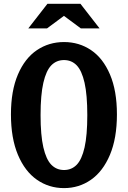

<svg xmlns="http://www.w3.org/2000/svg" viewBox="-20 -959 660 991"><path d="M36.5 -368.5Q36.5 -490.4 72.5 -574.5Q108.6 -658.7 170.6 -700.3Q232.7 -742 310.4 -742Q388.2 -742 450 -700.3Q511.8 -658.7 547.7 -574.5Q583.5 -490.4 583.5 -368.5Q583.5 -245.7 547.5 -160Q511.4 -74.3 449.6 -31.2Q387.8 11.9 310.4 11.9Q232.7 11.9 170.6 -31.2Q108.6 -74.3 72.5 -160Q36.5 -245.7 36.5 -368.5ZM430.6 -364.8Q430.6 -469.2 416.4 -531.9Q402.2 -594.5 375.8 -621.8Q349.3 -649 310.4 -649Q271.5 -649 244.8 -621.8Q218.2 -594.5 203.8 -531.9Q189.4 -469.2 189.4 -364.8Q189.4 -261 203.8 -198.5Q218.2 -136 244.8 -108.8Q271.5 -81.5 310.4 -81.5Q349.4 -81.5 375.9 -108.6Q402.3 -135.8 416.5 -198.2Q430.6 -260.6 430.6 -364.8ZM224.8 -939.4H395.2L493.9 -812.5H397.2L297.7 -886.2H322.3L222.8 -812.5H126.1Z"/></svg>

Font: Monaspace Xenon Var ExtraLight
Style: Regular
Weight: 200
Designer: Riley Cran and the Lettermatic Team
Version: Version 1.200 (Monaspace Xenon Var)